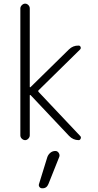

<svg xmlns="http://www.w3.org/2000/svg" viewBox="-20 -770 540 1055"><path d="M91.8 -26.4V-723.6Q91.8 -733.4 100.1 -741.7Q108.4 -750 118.2 -750Q127.9 -750 135.7 -742.2Q143.6 -734.4 143.6 -723.6V-292Q143.6 -291 145 -290.5Q146.5 -290 147.5 -291L358.4 -498Q380.9 -520.5 412.1 -519.5Q419.9 -519.5 422.9 -511.7Q425.8 -503.9 419.9 -498L191.4 -273.4Q188.5 -270.5 191.4 -265.6L420.9 -22.5Q426.8 -16.6 423.3 -8.3Q419.9 0 412.1 0Q381.8 0 359.4 -23.4L147.5 -248Q145.5 -248 143.6 -247.1V-26.4Q143.6 -16.6 135.7 -8.3Q127.9 0 118.2 0Q108.4 0 100.1 -7.8Q91.8 -15.6 91.8 -26.4ZM240.2 92.8Q245.1 79.1 256.8 69.3Q268.6 59.6 284.2 59.6Q295.9 59.6 302.7 70.3Q309.6 81.1 305.7 91.8L246.1 241.2Q236.3 265.6 211.9 264.6Q202.1 264.6 196.8 257.3Q191.4 250 194.3 241.2Z"/></svg>

Font: Rounded-L Mgen+ 1mn light
Style: Regular
Weight: 200
Designer: [Source Han Sans]
Ryoko NISHIZUKA  (kana & ideographs); Paul D. Hunt (Latin, Greek & Cyrillic); Wenlong ZHANG  (bopomofo
Version: Version 1.059.20150602